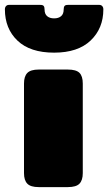

<svg xmlns="http://www.w3.org/2000/svg" viewBox="-58 -764 442 784"><path d="M-38 -726Q-38 -734 -33.5 -739Q-29 -744 -22 -744H107Q117 -744 120.5 -739.5Q124 -735 124 -725Q124 -707 134.5 -698Q145 -689 163 -689Q181 -689 191.5 -698Q202 -707 202 -725Q202 -735 205.5 -739.5Q209 -744 219 -744H348Q355 -744 359.5 -739Q364 -734 364 -726Q364 -648 312 -598.5Q260 -549 163 -549Q65 -549 13.5 -598Q-38 -647 -38 -726ZM40 -57V-423Q40 -452 53.5 -466Q67 -480 100 -480H219Q253 -480 266.5 -466.5Q280 -453 280 -423V-57Q280 -28 266.5 -14Q253 0 219 0H100Q67 0 53.5 -14Q40 -28 40 -57Z"/></svg>

Font: Mitr
Style: Bold
Weight: 700
Designer: Thanarat Vachiruckul
Foundry: Cadson Demak
Version: Version 1.002